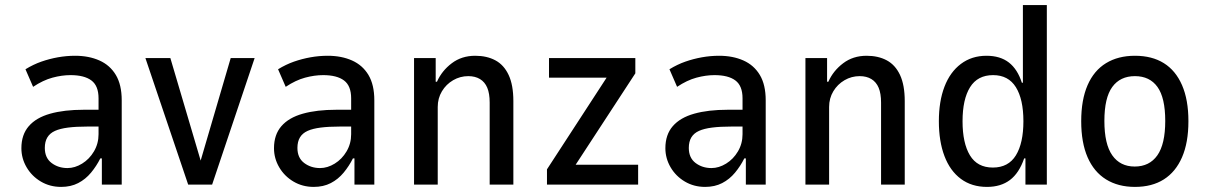

<svg xmlns="http://www.w3.org/2000/svg" viewBox="-20 -725 4743 754"><path d="M220 9Q176 9 140.5 -12Q105 -33 84.5 -68Q64 -103 64 -143Q64 -196 93 -229.5Q122 -263 177 -278.5Q232 -294 309 -294H380V-228H322Q279 -228 247.5 -224Q216 -220 196 -211Q176 -202 166 -185.5Q156 -169 156 -144Q156 -105 182.5 -85Q209 -65 245 -65Q274 -65 302.5 -82.5Q331 -100 349 -130.5Q367 -161 367 -198V-339Q367 -388 339 -409Q311 -430 257 -430Q223 -430 186 -420Q149 -410 110 -384L80 -453Q111 -472 142.5 -483Q174 -494 207.5 -500Q241 -506 275 -506Q329 -506 370.5 -487.5Q412 -469 435 -430.5Q458 -392 458 -331V0H380V-103H374Q359 -73 337.5 -47Q316 -21 287 -6Q258 9 220 9Z M719 0 551 -497H649L769 -91H767L886 -497H980L813 0Z M1212 9Q1168 9 1132.5 -12Q1097 -33 1076.5 -68Q1056 -103 1056 -143Q1056 -196 1085 -229.5Q1114 -263 1169 -278.5Q1224 -294 1301 -294H1372V-228H1314Q1271 -228 1239.5 -224Q1208 -220 1188 -211Q1168 -202 1158 -185.5Q1148 -169 1148 -144Q1148 -105 1174.5 -85Q1201 -65 1237 -65Q1266 -65 1294.5 -82.5Q1323 -100 1341 -130.5Q1359 -161 1359 -198V-339Q1359 -388 1331 -409Q1303 -430 1249 -430Q1215 -430 1178 -420Q1141 -410 1102 -384L1072 -453Q1103 -472 1134.5 -483Q1166 -494 1199.5 -500Q1233 -506 1267 -506Q1321 -506 1362.5 -487.5Q1404 -469 1427 -430.5Q1450 -392 1450 -331V0H1372V-103H1366Q1351 -73 1329.5 -47Q1308 -21 1279 -6Q1250 9 1212 9Z M1606 0V-497H1691V-404H1696Q1715 -447 1754 -476.5Q1793 -506 1846 -506Q1892 -506 1925.5 -488Q1959 -470 1977.5 -430.5Q1996 -391 1996 -328V0H1903V-322Q1903 -358 1893.5 -380.5Q1884 -403 1865 -414.5Q1846 -426 1819 -426Q1787 -426 1759.5 -410Q1732 -394 1715.5 -366.5Q1699 -339 1699 -305V0Z M2128 0V-60L2383 -452L2389 -420H2136V-497H2475V-437L2219 -45L2213 -78H2486V0Z M2749 9Q2705 9 2669.5 -12Q2634 -33 2613.5 -68Q2593 -103 2593 -143Q2593 -196 2622 -229.5Q2651 -263 2706 -278.5Q2761 -294 2838 -294H2909V-228H2851Q2808 -228 2776.5 -224Q2745 -220 2725 -211Q2705 -202 2695 -185.5Q2685 -169 2685 -144Q2685 -105 2711.5 -85Q2738 -65 2774 -65Q2803 -65 2831.5 -82.5Q2860 -100 2878 -130.5Q2896 -161 2896 -198V-339Q2896 -388 2868 -409Q2840 -430 2786 -430Q2752 -430 2715 -420Q2678 -410 2639 -384L2609 -453Q2640 -472 2671.5 -483Q2703 -494 2736.5 -500Q2770 -506 2804 -506Q2858 -506 2899.5 -487.5Q2941 -469 2964 -430.5Q2987 -392 2987 -331V0H2909V-103H2903Q2888 -73 2866.5 -47Q2845 -21 2816 -6Q2787 9 2749 9Z M3143 0V-497H3228V-404H3233Q3252 -447 3291 -476.5Q3330 -506 3383 -506Q3429 -506 3462.5 -488Q3496 -470 3514.5 -430.5Q3533 -391 3533 -328V0H3440V-322Q3440 -358 3430.5 -380.5Q3421 -403 3402 -414.5Q3383 -426 3356 -426Q3324 -426 3296.5 -410Q3269 -394 3252.5 -366.5Q3236 -339 3236 -305V0Z M3856 9Q3796 9 3753.5 -22.5Q3711 -54 3689 -112Q3667 -170 3667 -249Q3667 -327 3689 -384.5Q3711 -442 3753.5 -474Q3796 -506 3854 -506Q3908 -506 3942 -479.5Q3976 -453 3993 -400H3997V-705H4091V0H4007V-103H4002Q3982 -45 3946 -18Q3910 9 3856 9ZM3879 -67Q3940 -67 3969.5 -115Q3999 -163 3999 -249Q3999 -335 3969.5 -382.5Q3940 -430 3880 -430Q3819 -430 3789.5 -382.5Q3760 -335 3760 -249Q3760 -163 3789 -115Q3818 -67 3879 -67Z M4437 9Q4371 9 4323.5 -20.5Q4276 -50 4251 -107.5Q4226 -165 4226 -249Q4226 -333 4251 -390.5Q4276 -448 4323.5 -477Q4371 -506 4437 -506Q4504 -506 4550.5 -477Q4597 -448 4622 -390.5Q4647 -333 4647 -249Q4647 -165 4622 -107.5Q4597 -50 4550.5 -20.5Q4504 9 4437 9ZM4436 -71Q4494 -71 4525 -115Q4556 -159 4556 -250Q4556 -341 4525.5 -383.5Q4495 -426 4437 -426Q4379 -426 4348 -383.5Q4317 -341 4317 -250Q4317 -159 4348 -115Q4379 -71 4436 -71Z"/></svg>

Font: Nunito Sans 7pt Condensed Medium
Style: Regular
Weight: 500
Width: 3
Designer: Vernon Adams
Foundry: Vernon Adams
Version: Version 3.101;gftools[0.9.27]